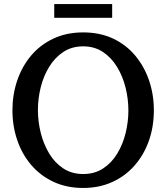

<svg xmlns="http://www.w3.org/2000/svg" viewBox="-20 -909 816 942"><path d="M388.2 13.2Q306.6 13.2 242.2 -17.1Q177.7 -47.4 132.8 -100.1Q87.9 -152.8 64.5 -221.7Q41 -290.5 41 -368.2Q41 -444.3 64.2 -513.2Q87.4 -582 131.8 -635.3Q176.3 -688.5 241 -719.2Q305.7 -750 388.2 -750Q470.7 -750 535.2 -719.5Q599.6 -689 644 -635.5Q688.5 -582 711.7 -513.2Q734.9 -444.3 734.9 -368.2Q734.9 -286.6 710 -217Q685.1 -147.5 639.2 -95.7Q593.3 -43.9 529.5 -15.4Q465.8 13.2 388.2 13.2ZM388.2 -55.2Q443.8 -55.2 485.6 -82.3Q527.3 -109.4 554.9 -154.8Q582.5 -200.2 596.2 -255.6Q609.9 -311 609.9 -367.2Q609.9 -422.9 596.2 -478.5Q582.5 -534.2 554.7 -580.1Q526.9 -626 485.4 -653.8Q443.8 -681.6 388.2 -681.6Q332.5 -681.6 291 -654.3Q249.5 -627 221.7 -581.8Q193.8 -536.6 179.9 -481.2Q166 -425.8 166 -369.1Q166 -313 179.9 -257.3Q193.8 -201.7 221.4 -155.8Q249 -109.9 290.8 -82.5Q332.5 -55.2 388.2 -55.2ZM246.1 -821.8V-889.2H530.3V-821.8Z"/></svg>

Font: Trocchi
Style: Regular
Weight: 400
Designer: Vernon Adams
Foundry: Vernon Adams
Version: Version 1.101; ttfautohint (v1.8.4.7-5d5b);gftools[0.9.27]